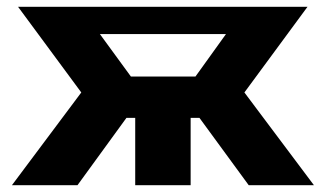

<svg xmlns="http://www.w3.org/2000/svg" viewBox="-20 -545 957 565"><path d="M15.1 0 219.2 -272.9 33.2 -524.9H884.8L699.2 -272.9L903.8 0H711.9L566.9 -198.2H541V0H377.9V-198.2H352.1L208 0ZM365.2 -319.8H555.2L645 -444.8H273.9Z"/></svg>

Font: Rawline ExtraBold
Style: Regular
Weight: 800
Designer: Matt McInerney, Pablo Impallari, Rodrigo Fuenzalida
Foundry: Matt McInerney, Pablo Impallari, Rodrigo Fuenzalida
Version: Version 4.020;PS 004.020;hotconv 1.0.88;makeotf.lib2.5.64775